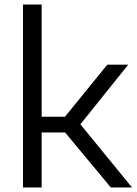

<svg xmlns="http://www.w3.org/2000/svg" viewBox="-20 -828 603 848"><path d="M81.5 0V-808H164V-312.5H267L454 -542.5H546.5L335 -279L563 0H469.5L267.5 -243H164V0Z"/></svg>

Font: Encode Sans SemiExpanded SemiExpanded
Style: Regular
Weight: 400
Width: 6
Designer: Multiple Designers
Foundry: Impallari Type
Version: Version 3.000; ttfautohint (v1.8.3) -l 8 -r 50 -G 200 -x 14 